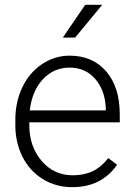

<svg xmlns="http://www.w3.org/2000/svg" viewBox="-20 -770 557 800"><path d="M280.8 9.8Q213.4 9.8 158.9 -23.4Q104.5 -56.6 74.2 -116Q43.9 -175.3 43.9 -249V-270Q43.9 -346.2 73.5 -407.2Q103 -468.3 155.8 -503.2Q208.5 -538.1 270 -538.1Q366.2 -538.1 422.6 -472.4Q479 -406.7 479 -293V-260.3H102.1V-249Q102.1 -159.2 153.6 -99.4Q205.1 -39.6 283.2 -39.6Q330.1 -39.6 366 -56.6Q401.9 -73.7 431.2 -111.3L467.8 -83.5Q403.3 9.8 280.8 9.8ZM270 -488.3Q204.1 -488.3 158.9 -439.9Q113.8 -391.6 104 -310.1H420.9V-316.4Q418.5 -392.6 377.4 -440.4Q336.4 -488.3 270 -488.3ZM335 -750H405.8L293 -613.3H241.7Z"/></svg>

Font: SteelSelectRoboto
Style: Regular
Weight: 300
Designer: Google
Version: Version 2.137; 2017